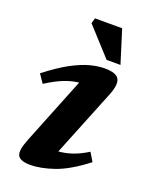

<svg xmlns="http://www.w3.org/2000/svg" viewBox="-140 -807 699 893"><g transform="rotate(20 209.0 -360.0)"><path d="M73 -95 205.5 -425.5Q170.5 -422 133 -407.2Q95.5 -392.5 48 -362L19.5 -404Q85 -455 135.2 -481.8Q185.5 -508.5 224.5 -518.5Q263.5 -528.5 295 -528.5Q353 -528.5 366.5 -503.2Q380 -478 357 -421.5L224 -91.5Q259 -94.5 293.2 -106.2Q327.5 -118 365 -141.5L390.5 -99Q307 -34.5 240.8 -11.2Q174.5 12 121.5 12Q73 12 60.2 -10Q47.5 -32 73 -95ZM358 -568.5H289.5L165 -705L172.5 -731.5H307Z"/></g></svg>

Font: Newsreader 6pt SemiBold
Style: Italic
Weight: 600
Italic angle: -17°
Designer: Hugues Gentile
Foundry: Production Type
Version: Version 1.003; ttfautohint (v1.8.3)